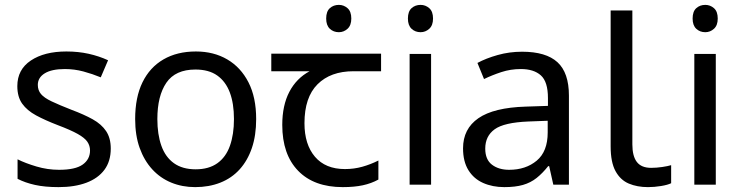

<svg xmlns="http://www.w3.org/2000/svg" viewBox="-20 -757 3039 787"><path d="M434 -148Q434 -96 408 -61Q382 -26 334 -8Q286 10 220 10Q164 10 123.5 1Q83 -8 52 -24V-104Q84 -88 129.5 -74.5Q175 -61 222 -61Q289 -61 319 -82.5Q349 -104 349 -140Q349 -160 338 -176Q327 -192 298.5 -208Q270 -224 217 -244Q165 -264 128 -284Q91 -304 71 -332Q51 -360 51 -404Q51 -472 106.5 -509Q162 -546 252 -546Q301 -546 343.5 -536.5Q386 -527 423 -510L393 -440Q359 -454 322 -464Q285 -474 246 -474Q192 -474 163.5 -456.5Q135 -439 135 -409Q135 -387 148 -371.5Q161 -356 191.5 -341.5Q222 -327 273 -307Q324 -288 360 -268Q396 -248 415 -219.5Q434 -191 434 -148Z M1030 -269Q1030 -202 1012.5 -150.5Q995 -99 962.5 -63Q930 -27 883.5 -8.5Q837 10 780 10Q727 10 682 -8.5Q637 -27 604 -63Q571 -99 552.5 -150.5Q534 -202 534 -269Q534 -358 564 -419.5Q594 -481 650 -513.5Q706 -546 783 -546Q856 -546 911.5 -513.5Q967 -481 998.5 -419.5Q1030 -358 1030 -269ZM625 -269Q625 -206 641.5 -159.5Q658 -113 693 -88Q728 -63 782 -63Q836 -63 871 -88Q906 -113 922.5 -159.5Q939 -206 939 -269Q939 -333 922 -378Q905 -423 870.5 -447.5Q836 -472 781 -472Q699 -472 662 -418Q625 -364 625 -269Z M1369 -737Q1389 -737 1404.5 -723.5Q1420 -710 1420 -681Q1420 -653 1404.5 -639Q1389 -625 1369 -625Q1347 -625 1332 -639Q1317 -653 1317 -681Q1317 -710 1332 -723.5Q1347 -737 1369 -737ZM1385 10Q1267 10 1202 -57Q1137 -124 1137 -245Q1137 -325 1166 -380.5Q1195 -436 1249 -465H1092V-537H1542V-465H1429Q1335 -465 1281.5 -411.5Q1228 -358 1228 -252Q1228 -165 1271 -114.5Q1314 -64 1394 -64Q1431 -64 1465 -73.5Q1499 -83 1531 -99V-21Q1502 -5 1467 2.5Q1432 10 1385 10Z M1747 -536V0H1659V-536ZM1704 -737Q1724 -737 1739.5 -723.5Q1755 -710 1755 -681Q1755 -653 1739.5 -639Q1724 -625 1704 -625Q1682 -625 1667 -639Q1652 -653 1652 -681Q1652 -710 1667 -723.5Q1682 -737 1704 -737Z M2120 -545Q2218 -545 2265 -502Q2312 -459 2312 -365V0H2248L2231 -76H2227Q2204 -47 2179.5 -27.5Q2155 -8 2123.5 1Q2092 10 2047 10Q1999 10 1960.5 -7Q1922 -24 1900 -59.5Q1878 -95 1878 -149Q1878 -229 1941 -272.5Q2004 -316 2135 -320L2226 -323V-355Q2226 -422 2197 -448Q2168 -474 2115 -474Q2073 -474 2035 -461.5Q1997 -449 1964 -433L1937 -499Q1972 -518 2020 -531.5Q2068 -545 2120 -545ZM2146 -259Q2046 -255 2007.5 -227Q1969 -199 1969 -148Q1969 -103 1996.5 -82Q2024 -61 2067 -61Q2135 -61 2180 -98.5Q2225 -136 2225 -214V-262Z M2636 10Q2592 10 2557.5 -4.5Q2523 -19 2503 -55.5Q2483 -92 2483 -157V-714H2572V-165Q2572 -117 2590.5 -93Q2609 -69 2649 -69Q2671 -69 2694.5 -72.5Q2718 -76 2731 -80V-6Q2717 1 2689.5 5.5Q2662 10 2636 10Z M2914 -536V0H2826V-536ZM2871 -737Q2891 -737 2906.5 -723.5Q2922 -710 2922 -681Q2922 -653 2906.5 -639Q2891 -625 2871 -625Q2849 -625 2834 -639Q2819 -653 2819 -681Q2819 -710 2834 -723.5Q2849 -737 2871 -737Z"/></svg>

Font: ugurmukhi05
Style: Book
Weight: 400
Designer: Jelle Bosma - Monotype Design Team
Foundry: Monotype Imaging Inc.
Version: Version 2.003